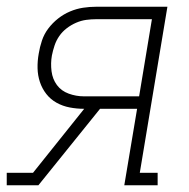

<svg xmlns="http://www.w3.org/2000/svg" viewBox="-40 -550 560 570"><path d="M-20 0V-37H58L210 -227H209Q188 -227 167 -231Q146 -235 128 -245Q110 -255 97.5 -271Q85 -287 78.5 -306.5Q72 -326 71.5 -347.5Q71 -369 75 -391Q78 -410 84.5 -429.5Q91 -449 103.5 -465.5Q116 -482 132.5 -495Q149 -508 168 -516Q187 -524 206.5 -527Q226 -530 246 -530H457L375 -37H428V0H329L367 -227H257L74 0ZM209 -264H373L411 -493H246Q231 -493 216 -491Q201 -489 186 -482.5Q171 -476 158 -466Q145 -456 136 -443Q127 -430 122 -415Q117 -400 114 -385Q110 -362 113 -338.5Q116 -315 129 -297.5Q142 -280 164 -272Q186 -264 209 -264Z"/></svg>

Font: Iosevka Slab Extralight
Style: Italic
Weight: 200
Italic angle: -9°
Monospace: yes
Designer: Belleve Invis
Foundry: Belleve Invis
Version: Version 11.1.1; ttfautohint (v1.8.3)